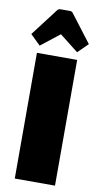

<svg xmlns="http://www.w3.org/2000/svg" viewBox="-95 -898 490 940"><g transform="rotate(10 150.0 -427.5)"><path d="M50 -625H250V0H50ZM57 -662 7 -711 110 -846Q116 -855 126 -855H174Q184 -855 190 -846L293 -711L243 -662L150 -735Z"/></g></svg>

Font: Changa ExtraBold
Style: Regular
Weight: 800
Designer: Eduardo Rodriguez Tunni
Foundry: Eduardo Rodriguez Tunni
Version: Version 3.002; ttfautohint (v1.8.2)